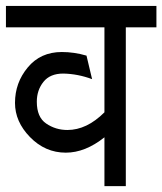

<svg xmlns="http://www.w3.org/2000/svg" viewBox="-30 -633 552 653"><path d="M283.2 -363.8Q234.9 -381.8 185.1 -382.8Q140.1 -382.8 117.7 -354.5Q95.2 -326.2 95.2 -287.1Q95.2 -234.4 127 -212.9Q159.2 -190.9 199.2 -190.9Q265.1 -190.9 325.2 -251V-540H-9.8V-612.8H502V-540H397.9V0H325.2V-166Q259.8 -113.8 193.8 -113.8Q123.5 -113.8 71.8 -167Q21 -219.2 21 -283.2Q21 -351.6 64.5 -403.8Q107.9 -456.1 180.2 -456.1Q222.2 -456.1 264.2 -443.8Z"/></svg>

Font: Miedinger*
Style: Book
Weight: 400
Version: Version 001.000